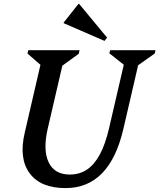

<svg xmlns="http://www.w3.org/2000/svg" viewBox="-20 -947 816 983"><path d="M106.5 -267 195.4 -651 222.8 -584.2 120.7 -672.9 124.9 -690H387.4L383.2 -671.7L263.6 -585.1L308.5 -651L224.5 -289Q199 -179 229 -116.2Q259 -53.4 337.2 -53.4Q387.3 -53.4 425.4 -78.9Q463.5 -104.5 491.5 -156.8Q519.4 -209.1 538 -289L622 -651L646 -590L540 -674L544 -690H776.1L772.1 -673L656.1 -591L696.1 -651L612.1 -289Q542.1 16 315.5 16Q188.1 16 131.9 -59.8Q75.7 -135.6 106.5 -267ZM515 -737.6 306 -828.4V-831.5L381.8 -927.2H384.9L528.2 -754.5Z"/></svg>

Font: Platypi Light
Style: Italic
Weight: 300
Italic angle: -13°
Designer: David Sargent
Foundry: Bolt Cutter Type
Version: Version 1.200